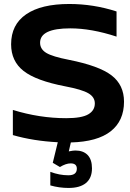

<svg xmlns="http://www.w3.org/2000/svg" viewBox="-20 -699 647 954"><path d="M559.1 -517.1Q434.1 -558.1 329.1 -558.1Q179.2 -558.1 179.2 -486.8Q179.2 -454.6 210.2 -436Q241.2 -417.5 321.8 -401.9Q472.2 -372.1 534.2 -324.5Q596.2 -276.9 596.2 -193.8Q596.2 -98.6 530 -46.6Q463.9 5.4 332 8.8L321.8 53.2Q343.8 48.8 354 48.8Q394 48.8 415.5 71.3Q437 93.8 437 137.2Q437 185.5 407.2 210.2Q377.4 234.9 320.8 234.9Q274.4 234.9 230 222.2V154.8Q275.4 171.9 319.8 171.9Q361.8 171.9 361.8 139.2Q361.8 112.8 331.1 112.8Q307.6 112.8 277.8 130.9L242.2 109.9L267.1 7.8Q145.5 1.5 43.9 -27.8V-152.8Q176.3 -111.8 309.1 -111.8Q385.7 -111.8 418.5 -130.9Q451.2 -149.9 451.2 -185.1Q451.2 -216.8 418.9 -235.6Q386.7 -254.4 304.2 -270Q159.2 -297.9 97.2 -346.4Q35.2 -395 35.2 -479Q35.2 -576.7 109.9 -627.9Q184.6 -679.2 324.2 -679.2Q444.3 -679.2 559.1 -642.1Z"/></svg>

Font: LT Wave Text Bold
Style: Regular
Weight: 700
Designer: Daniel Lyons
Version: Version 2.5 (Glyphs App)